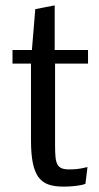

<svg xmlns="http://www.w3.org/2000/svg" viewBox="-20 -691 372 720"><path d="M216.8 8.8Q183.6 8.8 160.6 0.5Q137.7 -7.8 123.5 -27.8Q109.4 -47.9 102.8 -81.3Q96.2 -114.7 96.2 -164.6V-452.6H26.9V-503.4H99.6L112.3 -656.7L185.1 -670.9V-503.4H310.1V-452.6H186.5V-145.5Q186.5 -119.1 188.2 -101.8Q189.9 -84.5 195.6 -74.2Q201.2 -64 211.7 -59.8Q222.2 -55.7 240.2 -55.7Q253.4 -55.7 265.6 -56.9Q277.8 -58.1 287.6 -60.1Q298.8 -62 308.1 -64.5L300.3 -1.5Q291.5 2 278.8 3.9Q268.1 5.9 252.7 7.3Q237.3 8.8 216.8 8.8Z"/></svg>

Font: Mako
Style: Regular
Weight: 400
Designer: vernon adams
Foundry: vernon adams
Version: Version 1.000